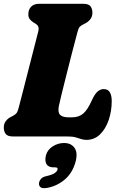

<svg xmlns="http://www.w3.org/2000/svg" viewBox="-20 -720 631 1013"><path d="M335 0H49Q20 0 10 -13.5Q0 -27 0 -47Q0 -67.5 10.8 -81.2Q21.5 -95 34.5 -101.5L49.5 -109.5Q61 -115.5 67 -123Q73 -130.5 78 -149.5Q88 -187.5 101.8 -241.2Q115.5 -295 130.5 -353.5Q145.5 -412 159.2 -465.5Q173 -519 182.5 -556.5Q188.5 -581.5 169.5 -593.5L156 -602Q143 -610.5 136.2 -620Q129.5 -629.5 129.5 -644.5Q129.5 -669.5 144.2 -684.8Q159 -700 186.5 -700H418.5Q448 -700 457.8 -686.5Q467.5 -673 467.5 -653Q467.5 -633 457.2 -619.5Q447 -606 434 -599L418 -590.5Q408 -585.5 401 -578.8Q394 -572 388.5 -550Q373 -491.5 357.2 -430.5Q341.5 -369.5 327.8 -314.5Q314 -259.5 304 -218.8Q294 -178 290.5 -160.5Q284 -127 297.2 -114Q310.5 -101 341.5 -101H359.5Q395.5 -101 418.8 -120.5Q442 -140 465 -191.5Q480.5 -225.5 495.8 -237.8Q511 -250 526.5 -250Q550 -250 559.8 -232.8Q569.5 -215.5 569.5 -187Q569.5 -134 553.5 -87Q537.5 -40 507.8 -11Q478 18 436 18Q420.5 18 407.8 13.5Q395 9 378.8 4.5Q362.5 0 335 0ZM262.5 163Q235.5 163 225.2 145.8Q215 128.5 222.5 99Q230.5 70 258.2 52.2Q286 34.5 318 34.5Q355 34.5 373.2 60.2Q391.5 86 378.5 134Q363 191.5 322.8 226.2Q282.5 261 230.5 271Q204 276 194 267.8Q184 259.5 186 245.5Q187.5 234 196.2 223.8Q205 213.5 223.5 209.5Q257 202 269.2 192.8Q281.5 183.5 283.5 175Q286.5 163 271.5 163Z"/></svg>

Font: Fraunces 144pt S100 Black
Style: Italic
Weight: 900
Italic angle: -16°
Version: Version 1.000; ttfautohint (v1.8.3)